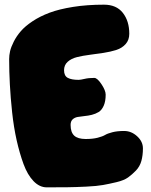

<svg xmlns="http://www.w3.org/2000/svg" viewBox="-20 -808 644 818"><path d="M252.9 -508.8Q252.9 -484.9 268.8 -476.3Q284.7 -467.8 314.9 -467.8Q322.8 -467.8 340.1 -471.9Q357.4 -476.1 381.8 -476.1Q394.5 -476.1 412.4 -449.2Q430.2 -422.4 430.2 -404.8Q430.2 -376.5 421.9 -357.7Q413.6 -338.9 400.4 -330.8Q387.2 -322.8 371.3 -318.8Q355.5 -314.9 339.6 -313.5Q323.7 -312 310.5 -309.6Q297.4 -307.1 289.1 -299.1Q280.8 -291 280.8 -275.9Q280.8 -244.6 296.1 -230.2Q311.5 -215.8 345.2 -215.8Q375 -215.8 396 -221.2Q417 -226.6 427.5 -232.9Q438 -239.3 458.7 -244.6Q479.5 -250 508.8 -250Q539.6 -250 564.2 -227.5Q588.9 -205.1 588.9 -175.8Q588.9 -146 582.3 -122.3Q575.7 -98.6 559.3 -81.5Q543 -64.5 525.6 -52Q508.3 -39.6 476.6 -32Q444.8 -24.4 418.9 -19.8Q393.1 -15.1 347.7 -12.9Q302.2 -10.7 269 -10.3Q235.8 -9.8 179.2 -9.8Q148.4 -9.8 122.8 -36.4Q97.2 -63 80.3 -108.9Q63.5 -154.8 51 -210.2Q38.6 -265.6 31.7 -329.1Q24.9 -392.6 22 -448.2Q19 -503.9 19 -556.2Q19 -572.3 22.9 -589.8Q26.9 -607.4 38.6 -630.6Q50.3 -653.8 68.6 -675Q86.9 -696.3 118.4 -717.3Q149.9 -738.3 190.7 -753.7Q231.4 -769 291.3 -778.6Q351.1 -788.1 422.9 -788.1Q476.1 -788.1 503.4 -753.2Q530.8 -718.3 530.8 -664.1Q530.8 -637.7 515.4 -620.4Q500 -603 475.6 -595.2Q451.2 -587.4 421.4 -582.8Q391.6 -578.1 362.1 -574.5Q332.5 -570.8 308.1 -564.7Q283.7 -558.6 268.3 -544.7Q252.9 -530.8 252.9 -508.8Z"/></svg>

Font: Blue Custard
Style: Regular
Weight: 400
Version: Version 01.01